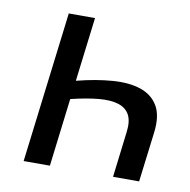

<svg xmlns="http://www.w3.org/2000/svg" viewBox="-61 -537 591 598"><g transform="rotate(10 234.5 -238.5)"><path d="M109.9 -477.1H192.9L168 -274.4Q228.5 -290 280.5 -293.9Q332.5 -297.9 369.4 -285.6Q406.2 -273.4 424.6 -242.4Q442.9 -211.4 436 -157.2L416.5 0H334L351.6 -145Q356 -179.2 345.5 -199Q335 -218.8 310.5 -226.6Q286.1 -234.4 248.5 -231Q210.9 -227.5 160.6 -215.3L134.3 0H51.3Z"/></g></svg>

Font: Carlito
Style: Italic
Weight: 400
Italic angle: -7°
Designer: Lukasz Dziedzic
Foundry: tyPoland Lukasz Dziedzic
Version: Version 1.104